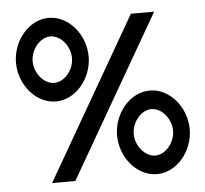

<svg xmlns="http://www.w3.org/2000/svg" viewBox="-47 -640 749 700"><g transform="rotate(-5 328.0 -290.0)"><path d="M23 -438C23 -359 82 -285 156 -285C230 -285 289 -359 289 -438C289 -517 230 -591 156 -591C82 -591 23 -517 23 -438ZM84 -438C84 -481 118 -523 156 -523C194 -523 228 -481 228 -438C228 -395 194 -353 156 -353C118 -353 84 -395 84 -438ZM116 10H201L541 -580H456ZM367 -142C367 -63 426 11 500 11C574 11 633 -63 633 -142C633 -221 574 -295 500 -295C426 -295 367 -221 367 -142ZM428 -142C428 -185 462 -227 500 -227C538 -227 572 -185 572 -142C572 -99 538 -57 500 -57C462 -57 428 -99 428 -142Z"/></g></svg>

Font: Charger Pro
Style: Bd
Weight: 700
Designer: Jasper
Foundry: Cannot Into Space Fonts
Version: Version 1.09